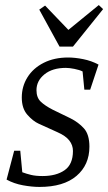

<svg xmlns="http://www.w3.org/2000/svg" viewBox="-20 -729 427 758"><path d="M136 9Q106 9 70.5 2.5Q35 -4 6 -20L36 -134H60L68 -49Q84 -43 102.5 -38.5Q121 -34 148 -34Q202 -34 235 -57Q268 -80 268 -133Q268 -156 253.5 -174.5Q239 -193 207 -207L132 -241Q110 -251 88 -276Q66 -301 66 -344Q66 -388 88.5 -424Q111 -460 152.5 -481Q194 -502 249 -502Q276 -502 308.5 -495.5Q341 -489 369 -474L336 -375H313L306 -447Q294 -453 274 -457Q254 -461 240 -461Q187 -461 155.5 -435.5Q124 -410 124 -373Q124 -344 140.5 -328Q157 -312 188 -296L258 -262Q290 -246 311.5 -222Q333 -198 333 -150Q333 -78 282 -34.5Q231 9 136 9ZM215 -545 135 -691 158 -707 250 -611 370 -709 387 -693 268 -545Z"/></svg>

Font: Manuale Light
Style: Italic
Weight: 300
Italic angle: -11°
Version: Version 1.002